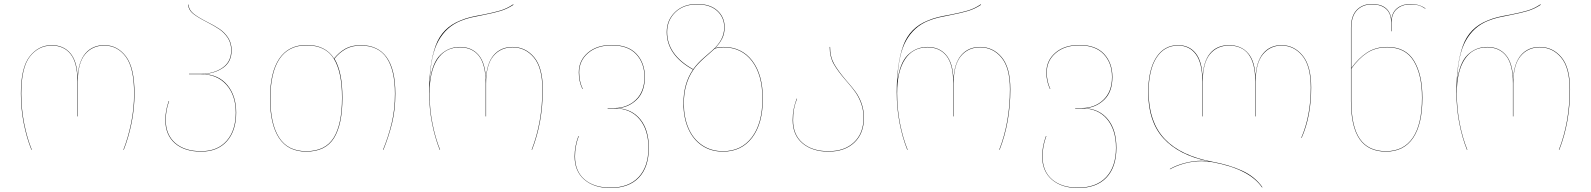

<svg xmlns="http://www.w3.org/2000/svg" viewBox="-20 -753 7996 965"><path d="M85 -283Q85 -414 129.5 -470Q174 -526 240 -526Q299 -526 333.5 -485.5Q368 -445 370 -362Q374 -444 409.5 -485Q445 -526 504 -526Q570 -526 613 -469.5Q656 -413 656 -283Q656 -207 641 -134Q626 -61 602 0H600Q624 -61 639 -134Q654 -207 654 -283Q654 -412 612 -468Q570 -524 504 -524Q444 -524 407.5 -480Q371 -436 371 -342V-168H369V-344Q369 -438 335 -481Q301 -524 240 -524Q174 -524 130.5 -469Q87 -414 87 -283Q87 -206 101.5 -132.5Q116 -59 140 0H138Q114 -59 99.5 -132.5Q85 -206 85 -283Z M1167 -187Q1167 -96 1120.5 -43.5Q1074 9 991 9Q907 9 859 -33Q811 -75 811 -150Q811 -197 828 -245H830Q813 -199 813 -150Q813 -76 860.5 -34.5Q908 7 991 7Q1073 7 1119 -45Q1165 -97 1165 -187Q1165 -274 1118 -327Q1071 -380 990 -380H930V-382H990Q1053 -382 1097.5 -412Q1142 -442 1142 -500Q1142 -537 1124.5 -563Q1107 -589 1083 -605.5Q1059 -622 1018 -643Q973 -666 950.5 -684Q928 -702 925 -730H927Q930 -703 952 -685Q974 -667 1019 -644Q1059 -624 1084 -607Q1109 -590 1126.5 -563.5Q1144 -537 1144 -500Q1144 -442 1101.5 -412.5Q1059 -383 1000 -381Q1078 -379 1122.5 -325.5Q1167 -272 1167 -187Z M1967 -282Q1967 -201 1950.5 -134Q1934 -67 1907 0H1905Q1932 -66 1948.5 -134Q1965 -202 1965 -282Q1965 -400 1923.5 -462Q1882 -524 1793 -524Q1748 -524 1716.5 -506Q1685 -488 1661 -458Q1701 -392 1701 -262Q1701 -127 1658.5 -59Q1616 9 1519 9Q1427 9 1382 -60Q1337 -129 1337 -258Q1337 -389 1383.5 -458Q1430 -527 1521 -527Q1616 -527 1659 -459Q1684 -490 1715.5 -508Q1747 -526 1793 -526Q1967 -526 1967 -282ZM1699 -262Q1699 -392 1657.5 -458.5Q1616 -525 1521 -525Q1430 -525 1384.5 -456.5Q1339 -388 1339 -258Q1339 -130 1383 -61.5Q1427 7 1519 7Q1615 7 1657 -60.5Q1699 -128 1699 -262Z M2137 -290Q2137 -435 2170 -524.5Q2203 -614 2294 -650Q2320 -661 2345.5 -667Q2371 -673 2410 -680Q2461 -690 2494.5 -700Q2528 -710 2559 -731L2561 -729Q2529 -708 2495.5 -698Q2462 -688 2411 -678Q2373 -671 2347.5 -665Q2322 -659 2295 -648Q2223 -619 2183.5 -547.5Q2144 -476 2140 -342Q2152 -437 2193 -477Q2234 -517 2292 -517Q2351 -517 2385.5 -476.5Q2420 -436 2422 -353Q2426 -435 2461.5 -476Q2497 -517 2556 -517Q2621 -517 2664.5 -465.5Q2708 -414 2708 -304Q2708 -138 2654 0H2652Q2706 -138 2706 -304Q2706 -413 2663 -464Q2620 -515 2556 -515Q2496 -515 2459.5 -471Q2423 -427 2423 -333V-168H2421V-335Q2421 -429 2387 -472Q2353 -515 2292 -515Q2218 -515 2178.5 -455Q2139 -395 2139 -284Q2139 -206 2153.5 -132.5Q2168 -59 2192 0H2190Q2166 -60 2151.5 -134Q2137 -208 2137 -290Z M3241 -10Q3241 87 3191 139.5Q3141 192 3048 192Q2966 192 2917 150Q2868 108 2868 33Q2868 -18 2887 -69H2889Q2870 -19 2870 33Q2870 108 2918 149Q2966 190 3048 190Q3140 190 3189.5 137.5Q3239 85 3239 -10Q3239 -101 3194 -154.5Q3149 -208 3070 -208H3034V-210H3067Q3132 -210 3175.5 -251Q3219 -292 3219 -366Q3219 -436 3177.5 -480.5Q3136 -525 3055 -525Q2981 -525 2936 -486.5Q2891 -448 2891 -389Q2891 -344 2909 -306H2907Q2889 -344 2889 -389Q2889 -449 2934.5 -488Q2980 -527 3055 -527Q3137 -527 3179 -482Q3221 -437 3221 -366Q3221 -291 3179.5 -251.5Q3138 -212 3082 -209Q3155 -206 3198 -153.5Q3241 -101 3241 -10Z M3814 -257Q3814 -132 3760.5 -61.5Q3707 9 3614 9Q3553 9 3508 -21.5Q3463 -52 3439 -107Q3415 -162 3415 -233Q3415 -334 3463 -403Q3331 -476 3331 -592Q3331 -652 3373 -692.5Q3415 -733 3484 -733Q3549 -733 3585.5 -700Q3622 -667 3622 -616Q3622 -584 3609.5 -559Q3597 -534 3574 -511Q3590 -517 3616 -517Q3708 -517 3761 -447.5Q3814 -378 3814 -257ZM3464 -405Q3486 -436 3520 -465Q3527 -471 3558.5 -498.5Q3590 -526 3605 -554.5Q3620 -583 3620 -616Q3620 -666 3584 -698.5Q3548 -731 3484 -731Q3415 -731 3374 -691Q3333 -651 3333 -592Q3333 -478 3464 -405ZM3812 -257Q3812 -377 3759.5 -446Q3707 -515 3616 -515Q3601 -515 3588 -512.5Q3575 -510 3572 -508Q3557 -494 3544 -483Q3531 -472 3521 -463Q3484 -430 3466 -404L3465 -402Q3417 -333 3417 -233Q3417 -163 3440.5 -108.5Q3464 -54 3509 -23.5Q3554 7 3614 7Q3706 7 3759 -63Q3812 -133 3812 -257ZM3571 -508Z M4233 -349Q4263 -315 4280.5 -291Q4298 -267 4310 -234Q4322 -201 4322 -160Q4322 -82 4274 -36.5Q4226 9 4144 9Q4063 9 4013.5 -32.5Q3964 -74 3964 -149Q3964 -180 3969 -204.5Q3974 -229 3984 -257H3986Q3975 -229 3970.5 -204Q3966 -179 3966 -149Q3966 -75 4014.5 -34Q4063 7 4144 7Q4225 7 4272.5 -38Q4320 -83 4320 -160Q4320 -201 4308 -233.5Q4296 -266 4279 -290Q4262 -314 4232 -348Q4191 -395 4170.5 -431Q4150 -467 4150 -517H4152Q4152 -468 4172 -432.5Q4192 -397 4233 -349Z M4487 -290Q4487 -435 4520 -524.5Q4553 -614 4644 -650Q4670 -661 4695.5 -667Q4721 -673 4760 -680Q4811 -690 4844.5 -700Q4878 -710 4909 -731L4911 -729Q4879 -708 4845.5 -698Q4812 -688 4761 -678Q4723 -671 4697.5 -665Q4672 -659 4645 -648Q4573 -619 4533.5 -547.5Q4494 -476 4490 -342Q4502 -437 4543 -477Q4584 -517 4642 -517Q4701 -517 4735.5 -476.5Q4770 -436 4772 -353Q4776 -435 4811.5 -476Q4847 -517 4906 -517Q4971 -517 5014.5 -465.5Q5058 -414 5058 -304Q5058 -138 5004 0H5002Q5056 -138 5056 -304Q5056 -413 5013 -464Q4970 -515 4906 -515Q4846 -515 4809.5 -471Q4773 -427 4773 -333V-168H4771V-335Q4771 -429 4737 -472Q4703 -515 4642 -515Q4568 -515 4528.5 -455Q4489 -395 4489 -284Q4489 -206 4503.5 -132.5Q4518 -59 4542 0H4540Q4516 -60 4501.5 -134Q4487 -208 4487 -290Z M5591 -10Q5591 87 5541 139.5Q5491 192 5398 192Q5316 192 5267 150Q5218 108 5218 33Q5218 -18 5237 -69H5239Q5220 -19 5220 33Q5220 108 5268 149Q5316 190 5398 190Q5490 190 5539.5 137.5Q5589 85 5589 -10Q5589 -101 5544 -154.5Q5499 -208 5420 -208H5384V-210H5417Q5482 -210 5525.5 -251Q5569 -292 5569 -366Q5569 -436 5527.5 -480.5Q5486 -525 5405 -525Q5331 -525 5286 -486.5Q5241 -448 5241 -389Q5241 -344 5259 -306H5257Q5239 -344 5239 -389Q5239 -449 5284.5 -488Q5330 -527 5405 -527Q5487 -527 5529 -482Q5571 -437 5571 -366Q5571 -291 5529.5 -251.5Q5488 -212 5432 -209Q5505 -206 5548 -153.5Q5591 -101 5591 -10Z M6570 -313Q6570 -168 6522 -60H6520Q6568 -170 6568 -313Q6568 -422 6525.5 -473Q6483 -524 6421 -524Q6364 -524 6327.5 -480Q6291 -436 6291 -342V-168H6289V-344Q6289 -524 6157 -524Q6097 -524 6061 -480.5Q6025 -437 6025 -342V-168H6023V-342Q6023 -436 5990.5 -480Q5958 -524 5901 -524Q5832 -524 5792.5 -463Q5753 -402 5753 -288Q5754 -139 5834 -54.5Q5914 30 6074 60Q6157 75 6222 104.5Q6287 134 6325 188L6323 189Q6259 96 6074 62Q6044 57 6020 57Q5977 57 5935.5 68Q5894 79 5860 98V96Q5893 77 5936 66Q5979 55 6020 55Q6031 55 6051 57Q5906 27 5828.5 -57Q5751 -141 5751 -288Q5751 -402 5791 -464Q5831 -526 5901 -526Q5957 -526 5989.5 -485.5Q6022 -445 6024 -362Q6028 -445 6062.5 -485.5Q6097 -526 6157 -526Q6218 -526 6253 -485.5Q6288 -445 6290 -362Q6294 -444 6329 -485Q6364 -526 6421 -526Q6484 -526 6527 -474Q6570 -422 6570 -313Z M6972 -596V-639Q6972 -686 6946 -708.5Q6920 -731 6876 -731Q6829 -731 6800.5 -701.5Q6772 -672 6772 -613V-411Q6808 -461 6851 -489Q6894 -517 6952 -517Q7045 -517 7087 -447.5Q7129 -378 7129 -262Q7129 -129 7082.5 -60Q7036 9 6946 9Q6857 9 6813.5 -53.5Q6770 -116 6770 -245V-613Q6770 -673 6799 -703Q6828 -733 6876 -733Q6919 -733 6944.5 -712.5Q6970 -692 6973 -652Q6976 -691 7002.5 -712Q7029 -733 7068 -733Q7114 -733 7145 -710L7144 -709Q7127 -721 7110 -726Q7093 -731 7068 -731Q7028 -731 7001 -708Q6974 -685 6974 -639V-596ZM6772 -408V-245Q6772 -116 6815 -54.5Q6858 7 6946 7Q7035 7 7081 -61Q7127 -129 7127 -262Q7127 -377 7085.5 -446Q7044 -515 6952 -515Q6894 -515 6851.5 -487.5Q6809 -460 6772 -408Z M7300 -290Q7300 -435 7333 -524.5Q7366 -614 7457 -650Q7483 -661 7508.5 -667Q7534 -673 7573 -680Q7624 -690 7657.5 -700Q7691 -710 7722 -731L7724 -729Q7692 -708 7658.5 -698Q7625 -688 7574 -678Q7536 -671 7510.5 -665Q7485 -659 7458 -648Q7386 -619 7346.5 -547.5Q7307 -476 7303 -342Q7315 -437 7356 -477Q7397 -517 7455 -517Q7514 -517 7548.5 -476.5Q7583 -436 7585 -353Q7589 -435 7624.5 -476Q7660 -517 7719 -517Q7784 -517 7827.5 -465.5Q7871 -414 7871 -304Q7871 -138 7817 0H7815Q7869 -138 7869 -304Q7869 -413 7826 -464Q7783 -515 7719 -515Q7659 -515 7622.5 -471Q7586 -427 7586 -333V-168H7584V-335Q7584 -429 7550 -472Q7516 -515 7455 -515Q7381 -515 7341.5 -455Q7302 -395 7302 -284Q7302 -206 7316.5 -132.5Q7331 -59 7355 0H7353Q7329 -60 7314.5 -134Q7300 -208 7300 -290Z"/></svg>

Font: FiraGO Two
Style: Regular
Weight: 100
Designer: bBox Type
Foundry: bBox Type GmbH
Version: Version 1.001